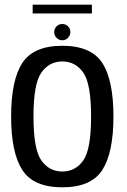

<svg xmlns="http://www.w3.org/2000/svg" viewBox="-20 -796 544 820"><path d="M246 4Q369 4 416.8 -69.8Q464.5 -143.5 464.5 -298.5Q464.5 -454 416.8 -527.2Q369 -600.5 246 -600.5Q123.5 -600.5 75.5 -527.2Q27.5 -454 27.5 -298.5Q27.5 -143.5 75.5 -69.8Q123.5 4 246 4ZM246 -63.5Q190.5 -63.5 156.8 -110.5Q123 -157.5 123 -298Q123 -439 156.8 -486.2Q190.5 -533.5 246 -533.5Q302 -533.5 335.5 -486.2Q369 -439 369 -298Q369 -157.5 335.5 -110.5Q302 -63.5 246 -63.5ZM246 -624Q260.5 -624 270.5 -634.5Q280.5 -645 280.5 -659Q280.5 -673.5 270.5 -683.5Q260.5 -693.5 246 -693.5Q231.5 -693.5 221.5 -683.5Q211.5 -673.5 211.5 -659Q211.5 -644.5 221.8 -634.2Q232 -624 246 -624ZM119.5 -738.5H372.5V-776H119.5Z"/></svg>

Font: Anybody SemiCondensed
Style: Regular
Weight: 400
Width: 4
Version: Version 1.113;gftools[0.9.25]